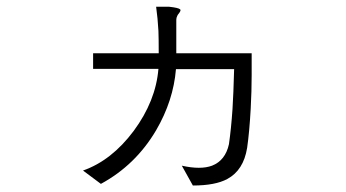

<svg xmlns="http://www.w3.org/2000/svg" viewBox="-20 -618 1040 577"><path d="M259.8 -458V-411.1H456.1Q448.2 -314.5 381.8 -224.6Q315.4 -135.7 229.5 -105.5L283.2 -65.4Q387.7 -122.1 449.2 -226.6Q501 -315.4 508.8 -410.2H683.6Q681.6 -335 678.7 -290Q674.8 -232.4 668 -184.6Q657.2 -135.7 617.2 -120.1Q583 -107.4 526.4 -120.1L559.6 -60.5Q627 -60.5 663.1 -80.1Q711.9 -106.4 722.7 -173.8Q729.5 -220.7 733.4 -291Q736.3 -344.7 736.3 -391.6V-458H509.8V-558.6Q509.8 -564.5 512.7 -570.3Q513.7 -573.2 518.6 -579.1Q524.4 -586.9 521.5 -589.8Q516.6 -594.7 488.3 -597.7H449.2Q454.1 -562.5 456.1 -525.4Q457 -502.9 457 -458Z"/></svg>

Font: DotumChe
Style: Regular
Weight: 400
Monospace: yes
Version: Version 2.21